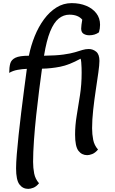

<svg xmlns="http://www.w3.org/2000/svg" viewBox="-20 -987 735 1230"><path d="M161 223Q126 223 104.5 194.5Q83 166 83 91Q83 57 87.5 1Q92 -55 99.5 -124.5Q107 -194 116 -268Q125 -342 134.5 -414Q144 -486 152 -546Q123 -545 92.5 -539.5Q62 -534 39 -520Q39 -555 45.5 -579.5Q52 -604 78.5 -617Q105 -630 165 -630Q178 -695 202.5 -755.5Q227 -816 262 -863.5Q297 -911 341.5 -939Q386 -967 439 -967Q491 -967 532 -950Q573 -933 597 -902Q621 -871 621 -828Q621 -804 614 -780Q588 -761 552 -761Q531 -761 515.5 -770.5Q500 -780 500 -804Q500 -815 502 -829Q504 -843 507 -861Q480 -893 425 -893Q387 -893 356 -868Q325 -843 301.5 -785.5Q278 -728 262 -630Q339 -631 386 -637.5Q433 -644 461 -652.5Q489 -661 508.5 -667Q528 -673 549 -673Q575 -673 596 -656Q617 -639 617 -597Q617 -572 610 -522Q603 -472 593.5 -409.5Q584 -347 577 -283Q570 -219 570 -166Q570 -127 577 -91.5Q584 -56 608 -29Q589 -7 570.5 0Q552 7 539 7Q504 7 482.5 -21Q461 -49 461 -125Q461 -184 471.5 -247Q482 -310 492.5 -378Q503 -446 503 -521Q503 -533 502.5 -552Q502 -571 500.5 -588Q499 -605 496 -611Q424 -571 365.5 -559.5Q307 -548 249 -547Q241 -489 231 -411Q221 -333 212 -249Q203 -165 197.5 -87Q192 -9 192 50Q192 89 199 124.5Q206 160 230 187Q212 209 193 216Q174 223 161 223Z"/></svg>

Font: Paprika
Style: Regular
Weight: 400
Designer: Eduardo Rodriguez Tunni
Foundry: Eduardo Rodriguez Tunni
Version: Version 1.010; ttfautohint (v1.8.3)